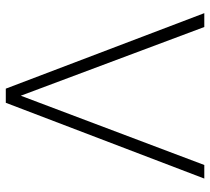

<svg xmlns="http://www.w3.org/2000/svg" viewBox="-52 -690 742 679"><g transform="rotate(90 319.5 -351.0)"><path d="M612 -702 344 0H294L27 -702H76L319 -53L564 -702Z"/></g></svg>

Font: Fz Poppins ExtLt
Style: Regular
Weight: 200
Designer: Ninad Kale (Devanagari), Jonny Pinhorn (Latin)
Foundry: Indian Type Foundry
Version: Vit hóa bi Vntype.Com & FontZin.Com